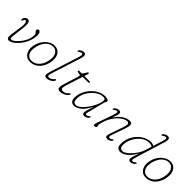

<svg xmlns="http://www.w3.org/2000/svg" viewBox="237 -1898 3087 3087"><g transform="rotate(45 1780.5 -354.5)"><path d="M113.5 -44Q113.5 -64.5 118.5 -103.5Q123.5 -142.5 130.5 -187.8Q137.5 -233 143 -273.5Q148.5 -314 149 -337Q150 -377 142.2 -395Q134.5 -413 116 -413Q103.5 -413 99 -404.2Q94.5 -395.5 92 -385.5Q86 -366 76.5 -366Q61.5 -366 61.5 -381.5Q61.5 -394 70 -411.2Q78.5 -428.5 94.8 -441.8Q111 -455 135 -455Q161 -455 173.2 -426.5Q185.5 -398 183 -346.5Q182 -325 177.2 -285.8Q172.5 -246.5 166.8 -202.5Q161 -158.5 156.8 -120.8Q152.5 -83 152.5 -65Q152.5 -32 178.5 -32Q194 -32 219.8 -49.2Q245.5 -66.5 274.8 -97Q304 -127.5 330.2 -167.5Q356.5 -207.5 373 -253.5Q389.5 -299.5 389.5 -347Q389.5 -364.5 385.5 -372.8Q381.5 -381 373.5 -388Q351.5 -407.5 351.5 -428Q351.5 -438.5 359.8 -447.8Q368 -457 380.5 -457Q399.5 -457 412.5 -437.8Q425.5 -418.5 425.5 -378Q425.5 -317 406.5 -259.8Q387.5 -202.5 356.5 -154Q325.5 -105.5 289.5 -69Q253.5 -32.5 218.8 -12.2Q184 8 157.5 8Q137.5 8 125.5 -5.8Q113.5 -19.5 113.5 -44Z M756 -457Q828 -451 863.2 -390.5Q898.5 -330 882.5 -237Q868.5 -151.5 829.5 -95.5Q790.5 -39.5 736.5 -13.5Q682.5 12.5 622 7.5Q578 4 545.5 -24.2Q513 -52.5 499.2 -101.5Q485.5 -150.5 497.5 -216Q506.5 -266.5 530.5 -311.5Q554.5 -356.5 589.5 -390.5Q624.5 -424.5 667 -442.8Q709.5 -461 756 -457ZM634.5 -21Q678.5 -18 721.8 -40Q765 -62 798.5 -112Q832 -162 845.5 -242Q859 -323 828.8 -374.2Q798.5 -425.5 743.5 -429Q695 -432.5 651.8 -405.8Q608.5 -379 577.8 -328.2Q547 -277.5 534.5 -209Q519 -123 548 -74Q577 -25 634.5 -21Z M1175 -599.5 1023 -123.5Q1005 -67 1006.8 -48Q1008.5 -29 1036 -29Q1057 -29 1082.8 -45.2Q1108.5 -61.5 1122.5 -80Q1128.5 -88 1135 -88Q1145.5 -88 1145.5 -76Q1145.5 -58.5 1125 -39Q1104.5 -19.5 1074.5 -6Q1044.5 7.5 1015.5 7.5Q976.5 7.5 970.5 -20.2Q964.5 -48 988 -122L1136.5 -584Q1156 -645 1152.2 -663.8Q1148.5 -682.5 1129.5 -682.5Q1113.5 -682.5 1087.5 -663.5Q1082 -659.5 1075.5 -654.5Q1069 -649.5 1063 -652.5Q1059.5 -654 1058 -659.8Q1056.5 -665.5 1061.5 -673.5Q1070 -687.5 1094 -702.2Q1118 -717 1147 -717Q1178.5 -717 1187.5 -692Q1196.5 -667 1175 -599.5Z M1351.5 -411 1302.5 -422Q1287.5 -425.5 1287.5 -437Q1287.5 -441.5 1292.8 -445.2Q1298 -449 1304.5 -449H1354.5Q1366.5 -449 1373.5 -460L1415 -524Q1422.5 -536 1432 -536Q1442 -536 1442 -523Q1442 -518 1440 -511Q1438 -504 1435 -495L1420.5 -449H1541.5Q1556.5 -449 1556.5 -438Q1556.5 -420 1526.5 -420H1411L1321.5 -141Q1300.5 -75.5 1309.2 -53.8Q1318 -32 1347 -32Q1376 -32 1399.5 -43.8Q1423 -55.5 1446.5 -82Q1452.5 -89 1455.2 -90.5Q1458 -92 1462.5 -92Q1471.5 -92 1471.5 -82Q1471.5 -63.5 1447.8 -42.8Q1424 -22 1389.2 -7.2Q1354.5 7.5 1321 7.5Q1278 7.5 1268.8 -22.2Q1259.5 -52 1274.5 -100.5L1355.5 -363Q1363 -387 1363.2 -397.8Q1363.5 -408.5 1351.5 -411Z M1872 -69Q1867 -49.5 1869.5 -38.5Q1872 -27.5 1889 -27.5Q1899 -27.5 1909 -32.8Q1919 -38 1930 -46Q1939 -53 1944.5 -56.2Q1950 -59.5 1954.5 -57Q1965 -51 1956 -36Q1947 -22 1923.5 -7.2Q1900 7.5 1872.5 7.5Q1852.5 7.5 1841.5 -1Q1830.5 -9.5 1830.5 -31Q1830.5 -43.5 1834 -60.5Q1837.5 -77.5 1848 -111.5Q1858.5 -145.5 1878.5 -210Q1826 -101.5 1762 -47Q1698 7.5 1638.5 7.5Q1601 7.5 1577.5 -15.2Q1554 -38 1554 -93.5Q1554 -163.5 1583 -228.5Q1612 -293.5 1660.2 -345Q1708.5 -396.5 1767.5 -426.8Q1826.5 -457 1886.5 -457Q1923.5 -457 1946.5 -447Q1969.5 -437 1969.5 -419Q1969.5 -406.5 1961 -396.2Q1952.5 -386 1949.5 -374ZM1591 -107Q1591 -58 1607 -40Q1623 -22 1654 -22Q1685.5 -22 1722 -48.8Q1758.5 -75.5 1793.5 -119Q1828.5 -162.5 1857.5 -212.5Q1886.5 -262.5 1903.8 -310.2Q1921 -358 1921 -393Q1921 -428 1872 -428Q1824 -428 1774.8 -400.8Q1725.5 -373.5 1683.8 -327.2Q1642 -281 1616.5 -223.8Q1591 -166.5 1591 -107Z M2122 -392.5Q2117.5 -395 2117 -401Q2116.5 -407 2120.5 -413.5Q2133 -432.5 2157.5 -444.8Q2182 -457 2204 -457Q2227.5 -457 2236.8 -447Q2246 -437 2246 -418.5Q2246 -402.5 2239.2 -378Q2232.5 -353.5 2212 -297.5Q2251 -356.5 2293 -391.2Q2335 -426 2374.5 -441.5Q2414 -457 2445 -457Q2497 -457 2501.2 -420.8Q2505.5 -384.5 2479.5 -311L2403.5 -96Q2391 -60 2393.8 -44.5Q2396.5 -29 2413.5 -29Q2423 -29 2432.8 -32.8Q2442.5 -36.5 2454.5 -46Q2461.5 -52 2466.5 -56Q2471.5 -60 2477.5 -57Q2482 -55 2482.2 -48.8Q2482.5 -42.5 2479.5 -37Q2469.5 -18 2445.2 -5.2Q2421 7.5 2397 7.5Q2365.5 7.5 2357 -13.8Q2348.5 -35 2368.5 -91.5L2446 -313Q2468 -376.5 2460.8 -399.8Q2453.5 -423 2420.5 -423Q2392.5 -423 2356.2 -403.8Q2320 -384.5 2282.2 -348.8Q2244.5 -313 2212 -262.5Q2179.5 -212 2159.5 -149Q2144.5 -101 2140.5 -85.8Q2136.5 -70.5 2136.5 -62Q2136.5 -55.5 2140 -44.2Q2143.5 -33 2143.5 -21Q2143.5 -8 2131.5 -0.2Q2119.5 7.5 2103.5 7.5Q2087.5 7.5 2085.2 -9.2Q2083 -26 2098.5 -70L2194.5 -345.5Q2209.5 -389.5 2207.8 -405.8Q2206 -422 2187.5 -422Q2179.5 -422 2169.5 -417.8Q2159.5 -413.5 2146.5 -403.5Q2139 -398 2133.5 -393.8Q2128 -389.5 2122 -392.5Z M3088.5 -618.5 2945 -153Q2927.5 -96.5 2922 -69.8Q2916.5 -43 2921.2 -35.2Q2926 -27.5 2938 -27.5Q2948 -27.5 2958 -32.8Q2968 -38 2979 -46Q2986.5 -51.5 2992.2 -55.8Q2998 -60 3003.5 -57Q3014.5 -50.5 3005 -36Q2996 -22 2972.8 -7.2Q2949.5 7.5 2921.5 7.5Q2879.5 7.5 2879.5 -31Q2879.5 -43.5 2883.5 -61.2Q2887.5 -79 2898 -111Q2908.5 -143 2928 -199Q2872 -95 2808 -43.8Q2744 7.5 2689.5 7.5Q2653 7.5 2629.2 -15.8Q2605.5 -39 2605.5 -95Q2605.5 -170 2633.5 -235.8Q2661.5 -301.5 2708.5 -351.2Q2755.5 -401 2813.5 -429.2Q2871.5 -457.5 2931.5 -457.5Q2953.5 -457.5 2970 -452.5Q2986.5 -447.5 2999 -439L3053 -612.5Q3066 -653.5 3061.8 -667.8Q3057.5 -682 3038.5 -682Q3029.5 -682 3019.8 -678Q3010 -674 2995.5 -663.5Q2985.5 -656 2980.8 -653Q2976 -650 2970.5 -652.5Q2967 -654.5 2966 -660.5Q2965 -666.5 2969.5 -673.5Q2980.5 -691 3004.5 -704Q3028.5 -717 3053 -717Q3118.5 -717 3088.5 -618.5ZM2642.5 -101.5Q2642.5 -63.5 2660.2 -45.5Q2678 -27.5 2705.5 -27.5Q2735.5 -27.5 2772.8 -53Q2810 -78.5 2846.8 -119.8Q2883.5 -161 2913.2 -209.5Q2943 -258 2957 -304L2989.5 -408.5Q2963.5 -429.5 2914.5 -429.5Q2865.5 -429.5 2817.2 -402.5Q2769 -375.5 2729.5 -329Q2690 -282.5 2666.2 -223.8Q2642.5 -165 2642.5 -101.5Z M3388 -457Q3460 -451 3495.2 -390.5Q3530.5 -330 3514.5 -237Q3500.5 -151.5 3461.5 -95.5Q3422.5 -39.5 3368.5 -13.5Q3314.5 12.5 3254 7.5Q3210 4 3177.5 -24.2Q3145 -52.5 3131.2 -101.5Q3117.5 -150.5 3129.5 -216Q3138.5 -266.5 3162.5 -311.5Q3186.5 -356.5 3221.5 -390.5Q3256.5 -424.5 3299 -442.8Q3341.5 -461 3388 -457ZM3266.5 -21Q3310.5 -18 3353.8 -40Q3397 -62 3430.5 -112Q3464 -162 3477.5 -242Q3491 -323 3460.8 -374.2Q3430.5 -425.5 3375.5 -429Q3327 -432.5 3283.8 -405.8Q3240.5 -379 3209.8 -328.2Q3179 -277.5 3166.5 -209Q3151 -123 3180 -74Q3209 -25 3266.5 -21Z"/></g></svg>

Font: Fraunces 9pt SuperSoft Thin
Style: Italic
Weight: 100
Italic angle: -16°
Version: Version 1.000;[0bf87f6ff]